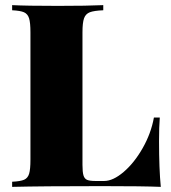

<svg xmlns="http://www.w3.org/2000/svg" viewBox="-20 -728 666 748"><path d="M301.3 -602.1V-85.9Q301.3 -57.6 305.2 -44.7Q309.1 -31.7 319.3 -27.3Q329.6 -22.9 352.5 -22.9H385.7Q420.4 -22.9 461.7 -58.1Q502.9 -93.3 535.6 -150.6Q568.4 -208 579.6 -270H602.5Q599.6 -234.4 599.6 -178.2Q599.6 -69.8 606.4 0Q538.6 -2.9 377.4 -2.9Q143.6 -2.9 27.3 0V-20Q59.6 -21.5 74 -27.8Q88.4 -34.2 93.5 -51.3Q98.6 -68.4 98.6 -106V-602.1Q98.6 -639.6 93.3 -656.7Q87.9 -673.8 73.5 -680.2Q59.1 -686.5 27.3 -688V-708Q84.5 -705.1 205.6 -705.1Q320.8 -705.1 382.3 -708V-688Q346.2 -686.5 329.8 -680.2Q313.5 -673.8 307.4 -656.7Q301.3 -639.6 301.3 -602.1Z"/></svg>

Font: TypoPRO Playfair Display SC
Style: Regular
Weight: 900
Designer: Claus Eggers Sørensen
Foundry: Claus Eggers Sørensen
Version: Version 1.004;PS 001.004;hotconv 1.0.70;makeotf.lib2.5.58329